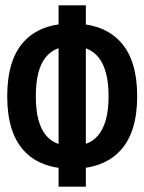

<svg xmlns="http://www.w3.org/2000/svg" viewBox="-20 -714 540 718"><path d="M249 -626Q367 -626 430 -558Q493 -490 493 -354Q493 -219 430 -151Q367 -83 249 -83Q131 -83 69 -151Q7 -219 7 -354Q7 -490 69 -558Q131 -626 249 -626ZM249 -542Q219 -542 194 -532Q169 -522 151 -500Q133 -478 123.5 -442Q114 -406 114 -354Q114 -302 123.5 -266.5Q133 -231 151 -209Q169 -187 194 -177.5Q219 -168 249 -168Q279 -168 304.5 -177.5Q330 -187 348 -209Q366 -231 376 -266.5Q386 -302 386 -354Q386 -406 376 -442Q366 -478 348 -500Q330 -522 304.5 -532Q279 -542 249 -542ZM301 -694V-16H199V-694Z"/></svg>

Font: D2Coding ligature
Style: Bold
Weight: 700
Monospace: yes
Designer: Yong-Rak Park; Jeong-Hwan Yoon; Sang-Min Lee;
Foundry: NHN Corporation
Version: Version 1.3.2; Build 20180524